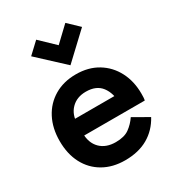

<svg xmlns="http://www.w3.org/2000/svg" viewBox="-183 -866 903 987"><g transform="rotate(-30 268.5 -373.0)"><path d="M270 10Q197 10 142 -21.5Q87 -53 57 -110Q27 -167 27 -244Q27 -320 57 -377.5Q87 -435 142 -467.5Q197 -500 270 -500Q344 -500 398.5 -467Q453 -434 483 -376.5Q513 -319 513 -245Q513 -234 512.5 -223.5Q512 -213 510 -206H134V-304H411L391 -257Q391 -319 361.5 -358Q332 -397 270 -397Q216 -397 183 -363.5Q150 -330 150 -274V-221Q150 -162 183.5 -128.5Q217 -95 275 -95Q326 -95 355 -116Q384 -137 405 -168L496 -116Q463 -55 406.5 -22.5Q350 10 270 10ZM270 -554 118 -695 183 -756 301 -643H237L356 -756L420 -695Z"/></g></svg>

Font: Gabarito SemiBold
Style: Regular
Weight: 600
Designer: Leandro Assis / Alvaro Franca / Felipe Casaprima
Foundry: Naipe Foundry
Version: Version 1.000